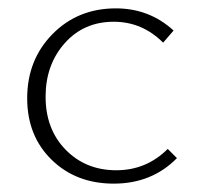

<svg xmlns="http://www.w3.org/2000/svg" viewBox="-20 -435 471 459"><path d="M252 4Q162 4 103.5 -53Q45 -110 45 -200Q45 -292 105.5 -353.5Q166 -415 257 -415Q337 -415 395 -362L370 -333Q320 -383 252 -383Q180 -383 134.5 -331.5Q89 -280 89 -204Q89 -126 137 -77Q185 -28 258 -28Q330 -28 381 -79L403 -57Q343 4 252 4Z"/></svg>

Font: EauTestInfant Light
Style: Regular
Weight: 300
Designer: Christian Thalmann (Catharsis Fonts)
Version: Version 0.001;PS 000.001;hotconv 1.0.88;makeotf.lib2.5.64775